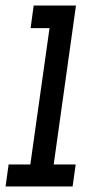

<svg xmlns="http://www.w3.org/2000/svg" viewBox="-42 -670 352 690"><path d="M-11 -79 -22 0H219L230 -79H151L231 -650H79L68 -569H136L67 -79Z"/></svg>

Font: Josefin Slab Thin
Style: Italic
Weight: 100
Italic angle: -12°
Designer: Santiago Orozco
Foundry: Typemade
Version: Version 2.000